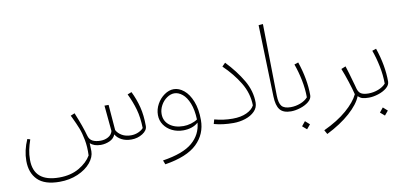

<svg xmlns="http://www.w3.org/2000/svg" viewBox="-85 -1026 3303 1559"><g transform="rotate(-10 1566.5 -246.0)"><path d="M1064 -88Q1064 -52 1023 -26Q982 0 931 0Q884 0 850 -18Q816 -36 800 -65Q786 -31 751 -15.5Q716 0 679 0H678Q622 0 591 -30Q593 2 593 37Q593 85 554.5 131.5Q516 178 448 207.5Q380 237 297 237Q174 237 116.5 179.5Q59 122 59 23Q59 -63 98 -151L121 -144Q106 -100 98 -62Q90 -24 90 20Q90 202 300 202Q396 202 464.5 162Q533 122 565 67Q568 -3 557 -61.5Q546 -120 529.5 -162Q513 -204 487 -258L478 -276L512 -290Q562 -168 582 -93Q591 -60 617 -47Q643 -34 682 -34Q718 -34 746 -50Q774 -66 782 -96L762 -309H796L813 -98Q828 -70 859 -52Q890 -34 933 -34Q966 -34 994 -46.5Q1022 -59 1036 -76Q1034 -164 1015 -231Q996 -298 963 -366L997 -379Q1029 -314 1046.5 -245Q1064 -176 1064 -88Z M1513 -58Q1513 58 1430.5 137.5Q1348 217 1166 246L1153 212Q1322 186 1398 121Q1474 56 1482 -42Q1459 -21 1427 -10.5Q1395 0 1358 0Q1308 0 1266.5 -20.5Q1225 -41 1200.5 -77Q1176 -113 1176 -158Q1176 -205 1199.5 -247.5Q1223 -290 1261 -316.5Q1299 -343 1338 -343Q1381 -343 1421.5 -310Q1462 -277 1487.5 -212.5Q1513 -148 1513 -58ZM1366 -34Q1396 -34 1427.5 -43Q1459 -52 1482 -68Q1479 -148 1457.5 -202Q1436 -256 1403.5 -282.5Q1371 -309 1337 -309Q1306 -309 1275.5 -288Q1245 -267 1226 -232.5Q1207 -198 1207 -161Q1207 -103 1251 -68.5Q1295 -34 1366 -34Z M1610 -8 1620 -44Q1693 -24 1770 -24Q1838 -24 1885 -46Q1932 -68 1949 -102Q1947 -202 1894.5 -289Q1842 -376 1760 -455L1787 -482Q1870 -395 1922.5 -305.5Q1975 -216 1975 -120Q1975 -79 1945.5 -49Q1916 -19 1868.5 -3.5Q1821 12 1770 12Q1680 12 1610 -8Z M2108 -735 2144 -738 2154 -147Q2155 -84 2176 -59Q2197 -34 2250 -34L2267 -17L2247 0Q2183 0 2155.5 -34.5Q2128 -69 2126 -144Z M2227 -18 2250 -34Q2291 -34 2330 -49Q2369 -64 2392 -90Q2392 -160 2377 -233.5Q2362 -307 2339 -370L2372 -381Q2422 -235 2422 -102Q2422 -73 2393.5 -49.5Q2365 -26 2323.5 -13Q2282 0 2247 0ZM2313 135 2343 98 2379 130 2349 166Z M2889 0Q2858 0 2838 -5Q2818 -10 2800 -28Q2775 36 2697.5 105Q2620 174 2504 232L2485 198Q2601 144 2676 79Q2751 14 2780 -47Q2770 -89 2749 -154Q2728 -219 2708 -268L2745 -283Q2759 -242 2793 -120Q2795 -110 2801 -90Q2810 -58 2831 -46Q2852 -34 2891 -34L2909 -17Z M2869 -18 2892 -34Q2933 -34 2972 -49Q3011 -64 3034 -90Q3034 -160 3019 -233.5Q3004 -307 2981 -370L3014 -381Q3064 -235 3064 -102Q3064 -73 3035.5 -49.5Q3007 -26 2965.5 -13Q2924 0 2889 0ZM2955 135 2985 98 3021 130 2991 166Z"/></g></svg>

Font: FiraGO UltraLight
Style: Italic
Weight: 200
Italic angle: -8°
Designer: bBox Type GmbH
Foundry: bBox Type GmbH
Version: Version 1.001